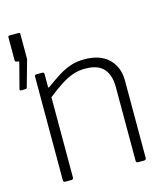

<svg xmlns="http://www.w3.org/2000/svg" viewBox="-111 -829 799 915"><g transform="rotate(-15 289.0 -371.0)"><path d="M6 -475Q3 -475 1.5 -477.5Q0 -480 1 -483L32 -602Q34 -608 32.5 -610Q31 -612 28 -612L23 -613Q14 -613 14 -621V-734Q14 -742 21 -742H67Q73 -742 73 -736V-613Q73 -611 72.5 -610Q72 -609 72 -608L37 -483Q36 -478 33 -476.5Q30 -475 23 -475H6ZM98 0Q88 0 88 -10V-520Q88 -530 97 -530H126Q135 -530 135 -521V-460Q135 -455 137 -454Q139 -453 143 -457Q180 -484 210 -502.5Q240 -521 269.5 -530.5Q299 -540 335 -540Q414 -540 455.5 -499Q497 -458 497 -392V-11Q497 0 486 0H457Q452 0 449.5 -2.5Q447 -5 447 -10V-375Q447 -432 419 -464Q391 -496 328 -496Q294 -496 265 -485.5Q236 -475 206 -455.5Q176 -436 138 -406V-10Q138 0 127 0H98Z"/></g></svg>

Font: Libre Franklin Thin ExtraLight
Style: Regular
Weight: 250
Version: Version 3.000